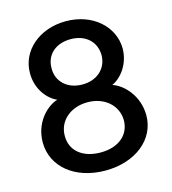

<svg xmlns="http://www.w3.org/2000/svg" viewBox="-111 -827 829 928"><g transform="rotate(-15 303.5 -363.5)"><path d="M303.3 9.9C454.5 9.9 562.9 -78.1 562.1 -198.5C561.4 -296.9 494.7 -364 441.8 -381V-381.7C486.5 -401.6 534.4 -460.2 535.2 -538.7C534.4 -649.9 436.4 -737.2 303.3 -737.2C168.7 -737.2 70.7 -649.9 71.4 -538.7C70.7 -460.2 118.6 -401.6 164.8 -381.7V-381C110.1 -364 43.7 -296.9 44.4 -198.5C45.1 -78.1 150.6 9.9 303.3 9.9ZM155.5 -202.1C154.8 -277.3 217.3 -331.7 303.3 -331.7C387.8 -331.7 450.3 -277.3 451 -202.1C450.3 -129.3 393.1 -80.6 303.3 -80.6C212.4 -80.6 154.8 -129.3 155.5 -202.1ZM178.3 -534.1C177.6 -602.3 228 -647.4 303.3 -647.4C377.1 -647.4 427.6 -602.3 428.3 -534.1C427.6 -467 375.7 -420.5 303.3 -420.8C229.8 -420.5 177.6 -467 178.3 -534.1Z"/></g></svg>

Font: RED Number Medium
Style: Regular
Weight: 500
Designer: RED UED
Foundry: rsms
Version: Version 1.003;FEAKit 1.0